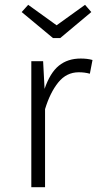

<svg xmlns="http://www.w3.org/2000/svg" viewBox="-20 -777 409 797"><path d="M165 -408Q188 -475 224.5 -504.5Q261 -534 315 -534Q343 -534 364 -528L353 -471Q332 -477 307 -477Q256 -477 222 -435Q188 -393 167 -324V0H110V-523H159ZM215 -672 333 -757 359 -727 230 -619H200L70 -727L97 -757Z"/></svg>

Font: Jldddboxgfspflltxgxzjzlszac
Style: Regular
Weight: 300
Designer: Carrois Corporate & Edenspiekermann
Foundry: Carrois Corporate GbR & Edenspiekermann AG
Version: Version 2.001